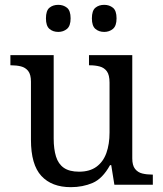

<svg xmlns="http://www.w3.org/2000/svg" viewBox="-20 -764 675 794"><path d="M273 10Q194 10 151 -36.5Q108 -83 108 -186V-426Q108 -456 96.5 -470.5Q85 -485 66.5 -489.5Q48 -494 26 -494H23V-536H202V-191Q202 -148 211.5 -117Q221 -86 244 -70Q267 -54 307 -54Q351 -54 379 -74.5Q407 -95 420 -131.5Q433 -168 433 -216V-422Q433 -454 422 -469Q411 -484 392.5 -489Q374 -494 351 -494H348V-536H527V-109Q527 -80 538.5 -65.5Q550 -51 568.5 -46.5Q587 -42 609 -42H612V0H453L440 -81H435Q404 -25 363 -7.5Q322 10 273 10ZM411 -632Q389 -632 374.5 -644.5Q360 -657 360 -688Q360 -720 374.5 -732Q389 -744 411 -744Q432 -744 447 -732Q462 -720 462 -688Q462 -657 447 -644.5Q432 -632 411 -632ZM221 -632Q199 -632 184.5 -644.5Q170 -657 170 -688Q170 -720 184.5 -732Q199 -744 221 -744Q242 -744 257 -732Q272 -720 272 -688Q272 -657 257 -644.5Q242 -632 221 -632Z"/></svg>

Font: Noto Serif Tamil
Style: Italic
Weight: 400
Italic angle: -12°
Designer: Indian Type Foundry, Tom Grace, and the Monotype Design Team
Foundry: Monotype Imaging Inc.
Version: Version 2.003